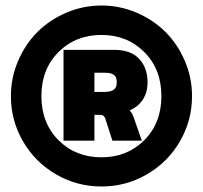

<svg xmlns="http://www.w3.org/2000/svg" viewBox="-20 -674 744 704"><path d="M20 -321.8Q20 -389.2 46.4 -450.7Q72.8 -512.2 117.2 -556.6Q161.6 -601.1 223.1 -627.4Q284.7 -653.8 352.1 -653.8Q419.4 -653.8 481 -627.4Q542.5 -601.1 586.9 -556.6Q631.3 -512.2 657.7 -450.7Q684.1 -389.2 684.1 -321.8Q684.1 -231.9 639.6 -155.5Q595.2 -79.1 518.6 -34.7Q441.9 9.8 352.1 9.8Q262.2 9.8 185.5 -34.7Q108.9 -79.1 64.5 -155.5Q20 -231.9 20 -321.8ZM352.1 -97.2Q446.3 -97.2 509 -159.9Q571.8 -222.7 571.8 -321.8Q571.8 -420.4 509 -483.2Q446.3 -545.9 352.1 -545.9Q257.3 -545.9 194.6 -483.2Q131.8 -420.4 131.8 -321.8Q131.8 -222.7 194.6 -159.9Q257.3 -97.2 352.1 -97.2ZM212.9 -158.2V-491.2H399.9Q459 -491.2 490 -458.5Q521 -425.8 521 -372.1Q521 -335.4 503.9 -309.1Q486.8 -282.7 455.1 -269Q464.4 -259.8 469.2 -246.1L500 -158.2H392.1L366.2 -238.8Q363.3 -246.6 358.9 -249.8Q354.5 -252.9 344.2 -252.9H326.2V-158.2ZM326.2 -336.9H361.8Q384.8 -336.9 396.5 -344.7Q408.2 -352.5 408.2 -372.1Q408.2 -391.6 397.7 -399.4Q387.2 -407.2 366.2 -407.2H326.2Z"/></svg>

Font: Kanit ExtraBold
Style: Regular
Weight: 800
Designer: Katatrad Team
Foundry: CadsonDemak
Version: Version 1.000;PS 001.000;hotconv 1.0.88;makeotf.lib2.5.64775